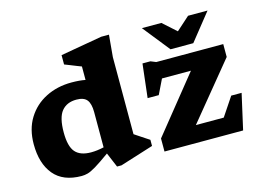

<svg xmlns="http://www.w3.org/2000/svg" viewBox="-100 -928 1524 1124"><g transform="rotate(-15 662.0 -366.0)"><path d="M710 -50.5 508 13H481L443.5 -76Q386.5 -35 354.8 -16Q323 3 304.2 8Q285.5 13 267.5 13Q155.5 13 99.5 -54.5Q43.5 -122 43.5 -239Q43.5 -330 84 -395.5Q124.5 -461 194 -496.2Q263.5 -531.5 350.5 -531.5Q398 -531.5 434 -524.5V-606Q428 -608 410 -615.2Q392 -622.5 371 -630.8Q350 -639 336 -644.5V-701L588 -745H635L623 -612V-145Q629 -141 645.8 -129.8Q662.5 -118.5 681 -106.5Q699.5 -94.5 710 -87.5ZM434 -329.5Q434 -380.5 415.5 -403.8Q397 -427 352 -427Q293.5 -427 262.2 -388.8Q231 -350.5 231 -260.5Q231 -176 261 -141.2Q291 -106.5 356.5 -106.5Q393 -106.5 434 -116ZM772 0V-79L1044 -417H868.5L825 -327.5H757.5L781 -531.5H829L861 -518.5H1267V-440.5L989.5 -102H1158.5L1234 -215H1297L1248.5 0ZM1229 -732 1099 -569H961L831 -732H949L1030 -659.5L1111 -732Z"/></g></svg>

Font: Newsreader Caption
Style: Bold
Weight: 700
Designer: Hugues Gentile
Foundry: Production Type
Version: Version 1.001